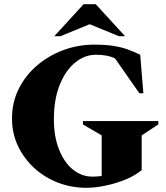

<svg xmlns="http://www.w3.org/2000/svg" viewBox="-20 -882 789 912"><path d="M390 10Q318 10 254 -15Q190 -40 141.5 -85Q93 -130 65 -189.5Q37 -249 37 -319Q37 -396 69 -460Q101 -524 156 -571Q211 -618 281 -644Q351 -670 427 -670Q481 -670 519 -664Q557 -658 587 -647Q617 -636 646 -622L661 -439H642L526 -605Q490 -622 436 -622Q382 -622 336.5 -584.5Q291 -547 263.5 -478.5Q236 -410 236 -316Q236 -233 260.5 -171.5Q285 -110 326.5 -76.5Q368 -43 419 -43Q439 -43 463 -46V-239L374 -291V-307H732V-291L653 -239V-74Q622 -48 577 -29.5Q532 -11 482.5 -0.5Q433 10 390 10ZM575 -77 565 -72Q570 -74 575 -77ZM238 -710 377 -862H435L574 -710H545L406 -767L267 -710Z"/></svg>

Font: Spectral SC ExtraBold
Style: Regular
Weight: 800
Designer: Jean-Baptiste Levee
Foundry: Production Type
Version: Version 2.001